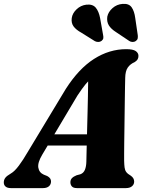

<svg xmlns="http://www.w3.org/2000/svg" viewBox="-50 -966 764 986"><path d="M166.5 -171Q142.5 -130.5 146.8 -105Q151 -79.5 175 -69L192.5 -62Q203.5 -56 207.8 -49Q212 -42 212 -34.5Q212 -18.5 201 -9.2Q190 0 171 0H6Q-12 0 -21.2 -7.8Q-30.5 -15.5 -30.5 -29Q-30.5 -42 -23.2 -52.2Q-16 -62.5 6.5 -75.5Q25 -86 47 -115.5Q69 -145 91.5 -184L288 -509.5Q354.5 -613.5 433 -663.5Q511.5 -713.5 598.5 -713.5Q633 -713.5 647 -703.8Q661 -694 661 -679Q661 -668.5 656.5 -661Q652 -653.5 641.5 -647Q619 -637.5 606.2 -619.2Q593.5 -601 593 -565.5Q592.5 -548 592 -519.5Q591.5 -491 591 -455.8Q590.5 -420.5 590 -382Q589.5 -343.5 589 -305.5Q588.5 -267.5 588 -234.5Q587.5 -201.5 587.5 -177Q587.5 -152.5 587.5 -140.5Q588 -119.5 589.8 -105.8Q591.5 -92 598.5 -82.5Q605.5 -73 622 -63.5Q639 -51.5 639 -33.5Q639 -19 627.8 -9.5Q616.5 0 596.5 0H345.5Q326.5 0 319 -8.8Q311.5 -17.5 311.5 -30Q311.5 -43 319.5 -51.2Q327.5 -59.5 343.5 -66L362.5 -71Q379 -77 386 -94Q393 -111 393.5 -136.5Q394 -154 394.5 -181.8Q395 -209.5 396 -243.8Q397 -278 397.8 -316.2Q398.5 -354.5 399.8 -393.5Q401 -432.5 401.5 -469Q402 -505.5 402.5 -537Q403 -568.5 403 -591.5L445 -580.5Q433.5 -575 419.8 -564.2Q406 -553.5 388.8 -532.5Q371.5 -511.5 347.5 -475ZM153.5 -218.5 164.5 -276H449L444 -218.5ZM464 -873.5 479.5 -786Q481.5 -777 480.5 -769.8Q479.5 -762.5 471.5 -756Q464 -750.5 454.8 -750.5Q445.5 -750.5 437.5 -754.5L368 -798Q340.5 -813 327.8 -830.5Q315 -848 318.5 -873.5Q322 -898 343.2 -918.2Q364.5 -938.5 393.5 -942Q426 -945.5 441.8 -926.5Q457.5 -907.5 464 -873.5ZM644.5 -873.5 657.5 -785Q658.5 -776 657 -768.5Q655.5 -761 647 -755Q639.5 -750 630 -750.5Q620.5 -751 614 -755.5L546 -801Q520 -817.5 508.8 -836Q497.5 -854.5 501 -880.5Q506 -905 528 -924.5Q550 -944 580 -946Q612 -948.5 626 -928.5Q640 -908.5 644.5 -873.5Z"/></svg>

Font: Fraunces ExtraBold
Style: Italic
Weight: 800
Italic angle: -16°
Version: Version 1.000;[b76b70a41]